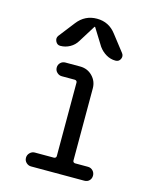

<svg xmlns="http://www.w3.org/2000/svg" viewBox="-114 -836 729 913"><g transform="rotate(15 250.0 -380.0)"><path d="M389.6 -68.4Q404.3 -68.4 414.1 -58.1Q423.8 -47.9 423.8 -33.7Q423.8 -19.5 414.6 -9.8Q405.3 0 389.6 0H127.9Q114.3 0 104 -9.8Q93.8 -19.5 93.8 -33.7Q93.8 -47.9 104 -58.1Q114.3 -68.4 127.9 -68.4H221.7Q226.6 -68.4 230 -71.3Q233.4 -74.2 233.4 -79.1V-441.4Q233.4 -446.3 230 -449.2Q226.6 -452.1 221.7 -452.1H158.2Q144.5 -452.1 134.3 -461.9Q124 -471.7 124 -485.8Q124 -500 133.8 -509.8Q143.6 -519.5 158.2 -519.5H230.5Q266.6 -519.5 291 -494.6Q315.4 -469.7 315.4 -434.6V-79.1Q315.4 -74.2 318.8 -71.3Q322.3 -68.4 326.2 -68.4ZM113.3 -589.8Q97.7 -589.8 90.3 -605Q83 -620.1 91.8 -632.8L153.3 -711.9Q190.4 -759.8 249.5 -759.8Q308.6 -759.8 344.7 -711.9L406.2 -632.8Q416 -620.1 409.2 -605Q402.3 -589.8 384.8 -589.8Q360.4 -589.8 338.9 -602.5Q317.4 -615.2 302.7 -635.7L251 -718.8Q251 -719.7 249 -719.7Q247.1 -719.7 247.1 -718.8L195.3 -635.7Q182.6 -614.3 160.6 -602.1Q138.7 -589.8 113.3 -589.8Z"/></g></svg>

Font: Rounded-X Mgen+ 2m regular
Style: Regular
Weight: 400
Designer: [Source Han Sans]
Ryoko NISHIZUKA  (kana & ideographs); Paul D. Hunt (Latin, Greek & Cyrillic); Wenlong ZHANG  (bopomofo
Version: Version 1.059.20150602